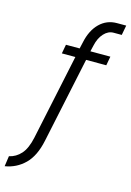

<svg xmlns="http://www.w3.org/2000/svg" viewBox="-204 -754 684 1002"><g transform="rotate(15 137.5 -253.5)"><path d="M-66 127Q-29 119 -2.5 89.5Q24 60 37 0L135 -463H62L71 -512H145L153 -547Q167 -614 205.5 -652Q244 -690 299 -690H349L339 -637H295Q266 -637 243 -612Q220 -587 211 -546L203 -512H311L302 -463H193L95 0Q77 86 32.5 129.5Q-12 173 -74 183Z"/></g></svg>

Font: Decalotype Light Italic
Style: Regular
Weight: 300
Italic angle: -12°
Designer: Alfredo Marco Pradil
Foundry: Alfredo Marco Pradil
Version: Version 1.0